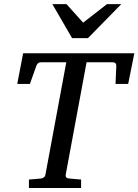

<svg xmlns="http://www.w3.org/2000/svg" viewBox="-20 -936 689 956"><path d="M618.2 -518.1H555.2L559.1 -606Q560.5 -626 540 -626H411.1L307.1 -65.9Q305.7 -58.6 309.6 -53.2Q313.5 -47.9 327.1 -46.9L383.8 -42V0H124V-42L182.1 -46.9Q190.9 -47.9 197.8 -52.5Q204.6 -57.1 206.1 -65.9L310.1 -626H185.1Q166 -626 160.2 -606L128.9 -518.1H65.9L95.2 -670.9H648.9ZM418 -746.1H338.9L240.7 -915.5H311L394 -823.2L512.7 -915.5H584Z"/></svg>

Font: Charis SIL Afr
Style: Italic
Weight: 400
Italic angle: -11°
Foundry: SIL International
Version: Version 5.000